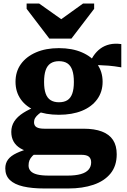

<svg xmlns="http://www.w3.org/2000/svg" viewBox="-20 -824 719 1089"><path d="M260 -605H385L514 -774V-804H451L284 -684L370 -685L202 -804H131V-774ZM668 -442Q627 -449 597 -451.5Q567 -454 543 -454.5Q519 -455 498 -451L477 -446Q492 -480 509.5 -506Q527 -532 549.5 -548.5Q572 -565 601 -572Q630 -579 668 -574ZM314 -173Q239 -173 183.5 -195.5Q128 -218 98 -260.5Q68 -303 68 -360Q68 -418 98.5 -460.5Q129 -503 184.5 -527Q240 -551 314 -551Q389 -551 444.5 -527Q500 -503 531 -460.5Q562 -418 562 -360Q562 -303 531 -260.5Q500 -218 444.5 -195.5Q389 -173 314 -173ZM314 -244Q344 -244 362.5 -256Q381 -268 390 -293.5Q399 -319 399 -359Q399 -400 390 -426Q381 -452 362.5 -464.5Q344 -477 314 -477Q286 -477 267 -464.5Q248 -452 239 -426Q230 -400 230 -359Q230 -319 239 -293.5Q248 -268 267 -256Q286 -244 314 -244ZM231 245Q161 245 111.5 233.5Q62 222 36 197Q10 172 10 131Q10 102 25.5 81Q41 60 75 44Q109 28 164 13L197 35Q176 48 164 60.5Q152 73 147 85.5Q142 98 142 115Q142 133 153.5 146Q165 159 190.5 165.5Q216 172 258 172H362Q408 172 438 163.5Q468 155 482.5 138Q497 121 497 97Q497 76 484.5 65Q472 54 441 54H152L160 41Q122 33 96 17.5Q70 2 57 -21.5Q44 -45 44 -76Q44 -109 61 -135.5Q78 -162 111.5 -183.5Q145 -205 191 -222L236 -202Q214 -189 200 -177.5Q186 -166 179.5 -155Q173 -144 173 -131Q173 -111 187.5 -102.5Q202 -94 232 -94H454Q516 -94 558 -78Q600 -62 621 -30Q642 2 642 51Q642 117 607 160Q572 203 510 224Q448 245 368 245Z"/></svg>

Font: Roboto Serif 20pt
Style: Bold
Weight: 700
Version: Version 1.008